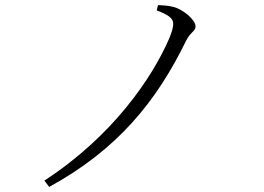

<svg xmlns="http://www.w3.org/2000/svg" viewBox="-20 -723 1040 757"><path d="M598 -682C642 -665 663 -652 663 -629C663 -617 658 -597 647 -571C580 -416 424 -186 155 -11L174 14C444 -134 597 -323 714 -563C732 -598 751 -600 751 -619C751 -645 700 -688 662 -696C643 -701 623 -702 603 -703Z"/></svg>

Font: Noto Serif CJK HK Light
Style: Regular
Weight: 300
Designer: Ryoko NISHIZUKA 西塚涼子 (kana & ideographs); Frank Grießhammer (Latin, Greek & Cyrillic); Wenlong ZHANG 张文龙 (bopomofo); San
Foundry: Adobe
Version: Version 2.001;hotconv 1.1.0;makeotfexe 2.6.0